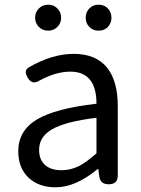

<svg xmlns="http://www.w3.org/2000/svg" viewBox="-20 -787 604 820"><path d="M217 13Q147 13 103 -27Q58 -69 58 -141Q58 -229 138 -277Q217 -324 392 -344Q392 -481 280 -481Q218 -481 147 -442Q116 -423 98 -456Q89 -472 90 -482Q91 -492 106 -501Q204 -557 295 -557Q391 -557 439 -496Q483 -439 483 -334V-167V-37Q483 0 444 0Q408 0 404 -34L400 -65H397Q303 13 217 13ZM243 -60Q281 -60 318 -78Q350 -95 392 -132V-208V-284Q259 -268 201 -234Q147 -202 147 -147Q147 -103 175 -80Q200 -60 243 -60ZM186 -656Q162 -656 146 -672Q130 -688 130 -711Q130 -735 146 -751Q162 -767 186 -767Q209 -767 225 -751Q241 -735 241 -711Q241 -688 225 -672Q209 -656 186 -656ZM401 -656Q377 -656 361.5 -672Q346 -688 346 -711Q346 -735 361.5 -751Q377 -767 401 -767Q425 -767 440.5 -751Q456 -735 456 -711Q456 -689 441 -672Q425 -656 401 -656Z"/></svg>

Font: GenSenRounded TW R
Style: Regular
Weight: 400
Version: Version 1.501;PS 1;hotconv 16.6.51;makeotf.lib2.5.65220